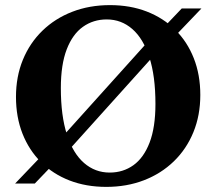

<svg xmlns="http://www.w3.org/2000/svg" viewBox="-20 -718 846 751"><path d="M204.5 -161.5 569 -566.5 609.5 -599.5 691 -685H768L648 -559.5L602 -523L237.5 -118L198 -85.5L116 0H39L159 -125.5ZM410.5 -698Q489 -698 553.8 -673Q618.5 -648 665.5 -601.5Q712.5 -555 738 -490.2Q763.5 -425.5 763.5 -346.5Q763.5 -267 736.5 -201Q709.5 -135 660 -87Q610.5 -39 543.2 -13Q476 13 395.5 13Q317 13 252.2 -12Q187.5 -37 140.5 -83.8Q93.5 -130.5 68 -195.2Q42.5 -260 42.5 -339Q42.5 -418.5 69.5 -484.2Q96.5 -550 146 -598Q195.5 -646 262.8 -672Q330 -698 410.5 -698ZM409 -43Q461.5 -43 501.8 -71.8Q542 -100.5 565 -160Q588 -219.5 588 -311.5Q588 -420.5 564.2 -493.8Q540.5 -567 497.5 -604.5Q454.5 -642 397.5 -642Q345 -642 304.5 -613.2Q264 -584.5 241 -525Q218 -465.5 218 -373.5Q218 -265 241.8 -191.5Q265.5 -118 308.8 -80.5Q352 -43 409 -43Z"/></svg>

Font: Newsreader 36pt
Style: Bold
Weight: 700
Designer: Hugues Gentile
Foundry: Production Type
Version: Version 1.003